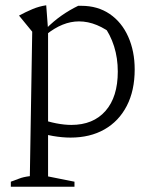

<svg xmlns="http://www.w3.org/2000/svg" viewBox="-20 -513 570 727"><path d="M247 8Q216 8 181 2Q146 -4 108 -17L125 -65Q162 -52 193 -46Q224 -40 250 -40Q333 -40 379.5 -93Q426 -146 426 -242Q426 -293 412 -337.5Q398 -382 370 -420L415 -376Q347 -432 279 -432Q217 -432 155 -382L154 -404Q183 -433 213 -454Q243 -475 276 -491Q279 -491 282.5 -491Q286 -491 288 -491Q350 -491 395.5 -460Q441 -429 465.5 -374Q490 -319 490 -250Q490 -170 460 -112Q430 -54 375.5 -23Q321 8 247 8ZM21 194V175Q36 170 52 163.5Q68 157 93 154L102 -393L52 -454Q78 -468 103 -478.5Q128 -489 155 -493L162 -400V155L262 175V194Z"/></svg>

Font: Piazzolla 24pt Light
Style: Regular
Weight: 300
Designer: Juan Pablo del Peral
Foundry: Huerta Tipografica
Version: Version 2.005